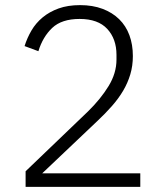

<svg xmlns="http://www.w3.org/2000/svg" viewBox="-20 -730 640 750"><path d="M528 0H80V-61L324 -295Q373 -343 404 -393.5Q435 -444 435 -497V-516Q435 -578 399 -617Q363 -656 291 -656Q221 -656 184 -621Q147 -586 130 -530L76 -550Q86 -582 103 -611Q120 -640 146.5 -662Q173 -684 209 -697Q245 -710 293 -710Q342 -710 380.5 -695.5Q419 -681 445.5 -655Q472 -629 485.5 -592.5Q499 -556 499 -511Q499 -473 489 -439.5Q479 -406 461 -375.5Q443 -345 417 -315.5Q391 -286 360 -257L145 -53H528Z"/></svg>

Font: IBM Plex Thai Light
Style: Regular
Weight: 300
Designer: Mike Abbink, Paul van der Laan, Pieter van Rosmalen, Ben Mitchell, Mark Frömberg
Foundry: Bold Monday
Version: Version 1.0